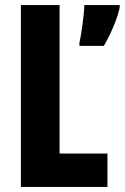

<svg xmlns="http://www.w3.org/2000/svg" viewBox="-20 -734 490 754"><path d="M62 0V-714H214V-131H402V0ZM450 -703Q444 -677 434 -651Q424 -625 412.5 -600.5Q401 -576 388 -554H292V-567Q295 -579 298 -598Q301 -617 304 -638.5Q307 -660 309 -680Q311 -700 311 -714H450Z"/></svg>

Font: Noto Sans Khmer ExtraCondensed ExtraBold
Style: Regular
Weight: 800
Width: 2
Designer: Danh Hong and the Monotype Design Team
Foundry: Monotype Imaging Inc.
Version: Version 2.004